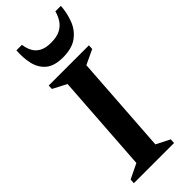

<svg xmlns="http://www.w3.org/2000/svg" viewBox="-271 -873 909 909"><g transform="rotate(-45 183.5 -419.0)"><path d="M17.9 0 19.5 -23.1 94.1 -59.2 128.1 -554 59.1 -589.9 59.9 -612H329L327.9 -588.9L254 -554L220 -58L288.6 -23L287 0ZM202.6 -657.9Q144.5 -657.9 114.6 -683.2Q84.8 -708.5 75.4 -749.6Q66 -790.7 69.6 -838H106.5Q109.7 -811.9 120.9 -791.2Q132 -770.5 154.1 -758.8Q176.2 -747.1 211.5 -747.1Q249.4 -747.1 273 -759.2Q296.6 -771.4 310.2 -792.1Q323.9 -812.7 330.5 -838H367.4Q364.1 -790.7 347.9 -749.6Q331.6 -708.5 296.7 -683.2Q261.9 -657.9 202.6 -657.9Z"/></g></svg>

Font: Ancizar Serif Light
Style: Italic
Weight: 300
Italic angle: -4°
Designer: Cesar Puertas, Viviana Monsalve, Julian Moncada, Julian Prieto, Jose Castro, Felipe Aragon, Mariel Hernandez, Sara Alarc
Version: Version 8.100